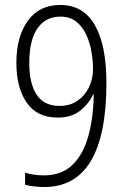

<svg xmlns="http://www.w3.org/2000/svg" viewBox="-20 -744 501 774"><path d="M409 -410Q409 10 158 10Q140 10 118 7.5Q96 5 81 1V-48Q96 -43 116 -40Q136 -37 157 -37Q226 -37 269.5 -77Q313 -117 334.5 -190Q356 -263 358 -363H355Q339 -327 304 -298.5Q269 -270 212 -270Q129 -270 87.5 -330.5Q46 -391 46 -491Q46 -596 92 -660Q138 -724 223 -724Q316 -724 362.5 -642.5Q409 -561 409 -410ZM223 -677Q164 -677 131 -629.5Q98 -582 98 -490Q98 -407 128 -362Q158 -317 220 -317Q262 -317 292 -337.5Q322 -358 338.5 -392Q355 -426 355 -466Q355 -497 349 -533.5Q343 -570 328.5 -602.5Q314 -635 288.5 -656Q263 -677 223 -677Z"/></svg>

Font: Noto Sans Sinhala Condensed Light
Style: Regular
Weight: 300
Width: 3
Designer: Jelle Bosma - Monotype Design Team
Foundry: Monotype Imaging Inc.
Version: Version 2.006; ttfautohint (v1.8.4.7-5d5b)